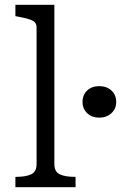

<svg xmlns="http://www.w3.org/2000/svg" viewBox="-20 -778 503 798"><path d="M206 -758V-96Q206 -64 228.5 -53.5Q251 -43 290 -43H294V0H44V-43H48Q87 -43 109.5 -53.5Q132 -64 132 -96V-664Q132 -679 123.5 -686.5Q115 -694 98 -699Q81 -704 54 -709L44 -711V-758ZM392 -289Q362 -289 342.5 -307.5Q323 -326 323 -354Q323 -384 342.5 -402Q362 -420 392 -420Q423 -420 443 -402Q463 -384 463 -354Q463 -326 443 -307.5Q423 -289 392 -289Z"/></svg>

Font: Roboto Serif 20pt Light
Style: Regular
Weight: 300
Version: Version 1.008